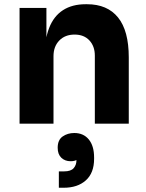

<svg xmlns="http://www.w3.org/2000/svg" viewBox="-20 -585 692 908"><path d="M72.5 0V-547.5H199.5V-312.5H190.5Q190.5 -396.8 212.4 -452.8Q234.2 -508.8 277.9 -536.9Q321.5 -565 384.8 -565H391.8Q487.5 -565 538.2 -502.4Q589 -439.8 589 -313.2V0H428.5V-322Q428.5 -366 402.9 -393.8Q377.2 -421.5 332.8 -421.5Q287.8 -421.5 260.4 -393.4Q233 -365.2 233 -319V0ZM331.3 44Q375 44 400 74.6Q425 105.2 425 159.7V165.7Q425 233 386 267.9Q347 302.9 281 302.9H258.3V225.5H283Q315.3 225.5 328.5 210.1Q341.8 194.7 341.5 172.5L341.3 144.2L366.5 146.5Q360.8 159.5 347.6 168.5Q334.5 177.5 314 177.5Q287.3 177.5 270 161Q252.8 144.5 252.8 113.7Q252.8 76.7 276.4 60.3Q300 44 331.3 44Z"/></svg>

Font: SVN-Sora Variable
Style: Regular
Weight: 400
Designer: Jonathan Barnbrook, Julián Moncada
Foundry: Barnbrook Fonts
Version: Version 2.000 - Viet hoa boi STYLEno.1 Fonts